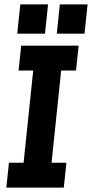

<svg xmlns="http://www.w3.org/2000/svg" viewBox="-20 -859 421 879"><path d="M240 -705 254 -839H381L367 -705ZM59 -705 73 -839H200L186 -705ZM21 -114H88L132 -536H65L77 -650H340L328 -536H260L216 -114H284L272 0H9Z"/></svg>

Font: Zilla Slab
Style: Bold Italic
Weight: 700
Italic angle: -6°
Designer: Typotheque.com
Foundry: Typotheque type foundry
Version: Version 1.1; 2017; ttfautohint (v1.6)